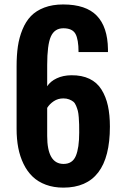

<svg xmlns="http://www.w3.org/2000/svg" viewBox="-20 -839 561 870"><path d="M267.1 11.2Q223.1 11.2 187.7 -2Q152.3 -15.1 127.7 -38.8Q103 -62.5 86.7 -96.2Q70.3 -129.9 62.7 -169.4Q55.2 -209 55.2 -254.9V-539.1Q55.2 -588.4 61 -628.7Q66.9 -668.9 81.8 -705.3Q96.7 -741.7 120.1 -766.1Q143.6 -790.5 180.7 -804.7Q217.8 -818.8 266.1 -818.8Q369.6 -818.8 418.7 -767.8Q467.8 -716.8 469.2 -616.2V-603H335.9Q335.9 -660.6 321.8 -685.8Q307.6 -710.9 267.1 -710.9Q227.1 -710.9 210.4 -673.3Q193.8 -635.7 193.8 -543.9V-448.2Q208.5 -470.7 237.1 -484.1Q265.6 -497.6 303.2 -498Q351.1 -498.5 385.5 -481.9Q419.9 -465.3 439.9 -433.1Q460 -400.9 469 -359.6Q478 -318.4 478 -265.1Q478 11.2 267.1 11.2ZM268.1 -96.2Q308.1 -96.2 323.5 -132.3Q338.9 -168.5 338.9 -238.8Q338.9 -262.2 338.6 -275.1Q338.4 -288.1 336.9 -307.1Q335.4 -326.2 332.8 -336.4Q330.1 -346.7 325 -359.4Q319.8 -372.1 312.3 -378.2Q304.7 -384.3 293.2 -388.7Q281.7 -393.1 267.1 -393.1Q242.7 -393.1 223.6 -380.4Q204.6 -367.7 193.8 -350.1V-223.1Q193.8 -96.2 268.1 -96.2Z"/></svg>

Font: Oswald Medium
Style: Regular
Weight: 500
Designer: Vernon Adams
Foundry: Vernon Adams
Version: Version 4.103